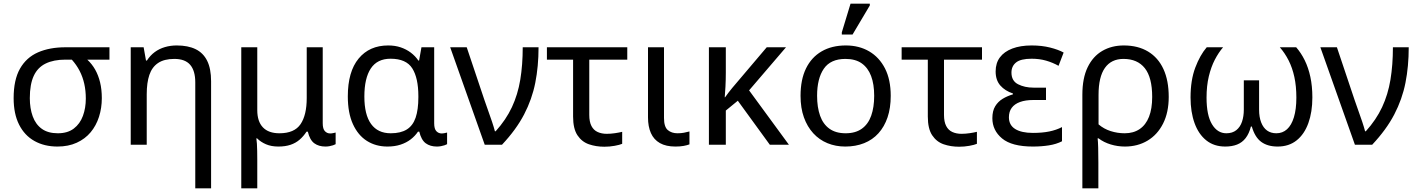

<svg xmlns="http://www.w3.org/2000/svg" viewBox="-20 -796 7798 1056"><path d="M296 10Q224 10 169.5 -20.5Q115 -51 85 -110.5Q55 -170 55 -256Q55 -357 90 -418.5Q125 -480 189 -508Q253 -536 340 -536H582V-468H460Q486 -444 503.5 -413Q521 -382 530.5 -343Q540 -304 540 -256Q540 -202 524.5 -153.5Q509 -105 478.5 -68.5Q448 -32 402 -11Q356 10 296 10ZM298 -63Q352 -63 386 -89Q420 -115 436 -158.5Q452 -202 452 -254Q452 -297 443.5 -335Q435 -373 418 -406Q401 -439 375 -468H340Q275 -468 231 -446.5Q187 -425 165.5 -378.5Q144 -332 144 -256Q144 -200 160 -156Q176 -112 210 -87.5Q244 -63 298 -63Z M1054 240V-343Q1054 -407 1026 -439.5Q998 -472 939 -472Q883 -472 849.5 -449.5Q816 -427 801.5 -384Q787 -341 787 -278V0H699V-536H770L783 -463H788Q806 -491 831 -509.5Q856 -528 887 -537Q918 -546 952 -546Q1014 -546 1056 -525.5Q1098 -505 1119.5 -461.5Q1141 -418 1141 -349V240Z M1307 240V-536H1395V-190Q1395 -128 1426 -95.5Q1457 -63 1517 -63Q1599 -63 1633 -113Q1667 -163 1667 -257V-536H1755V-118Q1755 -87 1767 -74.5Q1779 -62 1796 -62Q1804 -62 1813 -64Q1822 -66 1826 -67V-3Q1821 0 1812 3Q1803 6 1792 8Q1781 10 1770 10Q1733 10 1708.5 -8Q1684 -26 1673 -72H1666Q1649 -46 1627.5 -27.5Q1606 -9 1577.5 0.5Q1549 10 1511 10Q1472 10 1443 -2.5Q1414 -15 1394 -35H1390Q1392 -23 1393 -5.5Q1394 12 1394.5 34.5Q1395 57 1395 84V240Z M2111 10Q2047 10 1998 -21Q1949 -52 1921 -113.5Q1893 -175 1893 -266Q1893 -402 1952.5 -474Q2012 -546 2115 -546Q2153 -546 2184 -535.5Q2215 -525 2239.5 -506.5Q2264 -488 2281 -463H2285L2298 -536H2368V-118Q2368 -87 2380 -74.5Q2392 -62 2409 -62Q2417 -62 2426 -64Q2435 -66 2439 -67V-3Q2434 0 2425 3Q2416 6 2405 8Q2394 10 2383 10Q2346 10 2321.5 -8Q2297 -26 2286 -72H2279Q2263 -48 2239 -29.5Q2215 -11 2183 -0.5Q2151 10 2111 10ZM2129 -63Q2184 -63 2217.5 -84Q2251 -105 2266 -149Q2281 -193 2281 -261V-267Q2281 -367 2247.5 -420Q2214 -473 2128 -473Q2055 -473 2019.5 -419.5Q1984 -366 1984 -265Q1984 -165 2021 -114Q2058 -63 2129 -63Z M2646 0 2456 -536H2547L2644 -247Q2652 -223 2664 -190Q2676 -157 2686.5 -125.5Q2697 -94 2702 -74H2706Q2763 -137 2795.5 -206.5Q2828 -276 2841.5 -357.5Q2855 -439 2855 -536H2942Q2942 -431 2924 -340.5Q2906 -250 2862.5 -166.5Q2819 -83 2741 0Z M3304 11Q3258 11 3219 -2.5Q3180 -16 3156 -52Q3132 -88 3132 -155V-468H2988V-536H3430V-468H3221V-164Q3221 -126 3233 -103Q3245 -80 3267 -70Q3289 -60 3317 -60Q3339 -60 3362.5 -63.5Q3386 -67 3402 -71V-5Q3388 1 3360.5 6Q3333 11 3304 11Z M3695 10Q3643 10 3609.5 -9Q3576 -28 3560 -64Q3544 -100 3544 -150V-536H3632V-147Q3632 -98 3653 -80.5Q3674 -63 3706 -63Q3726 -63 3741.5 -66Q3757 -69 3772 -73V-2Q3759 3 3740 6.5Q3721 10 3695 10Z M4303 -536 4100 -299 4319 0H4214L4038 -242L3972 -188V0H3879V-536H3972V-397Q3972 -357 3970 -319Q3968 -281 3966 -261H3968Q3977 -274 3987.5 -287.5Q3998 -301 4007 -312L4197 -536Z M4879 -269Q4879 -202 4861.5 -150.5Q4844 -99 4811.5 -63Q4779 -27 4732.5 -8.5Q4686 10 4629 10Q4576 10 4531 -8.5Q4486 -27 4453 -63Q4420 -99 4401.5 -150.5Q4383 -202 4383 -269Q4383 -358 4413 -419.5Q4443 -481 4499 -513.5Q4555 -546 4632 -546Q4705 -546 4760.5 -513.5Q4816 -481 4847.5 -419.5Q4879 -358 4879 -269ZM4474 -269Q4474 -206 4490.5 -159.5Q4507 -113 4542 -88Q4577 -63 4631 -63Q4685 -63 4720 -88Q4755 -113 4771.5 -159.5Q4788 -206 4788 -269Q4788 -333 4771 -378Q4754 -423 4719.5 -447.5Q4685 -472 4630 -472Q4548 -472 4511 -418Q4474 -364 4474 -269ZM4610 -606V-618L4658 -776H4764V-766L4669 -606Z M5255 11Q5209 11 5170 -2.5Q5131 -16 5107 -52Q5083 -88 5083 -155V-468H4939V-536H5381V-468H5172V-164Q5172 -126 5184 -103Q5196 -80 5218 -70Q5240 -60 5268 -60Q5290 -60 5313.5 -63.5Q5337 -67 5353 -71V-5Q5339 1 5311.5 6Q5284 11 5255 11Z M5661 10Q5545 10 5491.5 -34.5Q5438 -79 5438 -146Q5438 -186 5453.5 -211.5Q5469 -237 5494.5 -252.5Q5520 -268 5551 -277V-282Q5508 -296 5482 -325.5Q5456 -355 5456 -403Q5456 -449 5479.5 -480.5Q5503 -512 5547.5 -529Q5592 -546 5654 -546Q5710 -546 5755.5 -534.5Q5801 -523 5830 -507L5802 -434Q5770 -452 5733.5 -462.5Q5697 -473 5654 -473Q5594 -473 5568.5 -452.5Q5543 -432 5543 -397Q5543 -351 5579.5 -332.5Q5616 -314 5664 -314H5733V-246H5664Q5620 -246 5590 -235Q5560 -224 5544.5 -203Q5529 -182 5529 -151Q5529 -108 5563.5 -86.5Q5598 -65 5661 -65Q5713 -65 5751.5 -73Q5790 -81 5821 -97V-19Q5790 -3 5749 3.5Q5708 10 5661 10Z M5933 240V-275Q5933 -366 5962 -426Q5991 -486 6042.5 -516Q6094 -546 6161 -546Q6239 -546 6294.5 -512.5Q6350 -479 6379 -416Q6408 -353 6408 -263Q6408 -178 6377 -116.5Q6346 -55 6291.5 -22.5Q6237 10 6167 10Q6127 10 6089 -1.5Q6051 -13 6022 -35H6017Q6019 -19 6020 17Q6021 53 6021 98V240ZM6166 -63Q6214 -63 6248 -86Q6282 -109 6299.5 -153.5Q6317 -198 6317 -263Q6317 -370 6276.5 -421Q6236 -472 6159 -472Q6092 -472 6057 -422.5Q6022 -373 6022 -274V-112Q6051 -87 6088.5 -75Q6126 -63 6166 -63Z M6719 10Q6657 10 6614.5 -24Q6572 -58 6550 -119Q6528 -180 6528 -260Q6528 -355 6554 -424Q6580 -493 6617 -536H6707Q6682 -507 6661.5 -467.5Q6641 -428 6628.5 -376Q6616 -324 6616 -259Q6616 -162 6646 -112.5Q6676 -63 6725 -63Q6758 -63 6779.5 -80Q6801 -97 6811 -126.5Q6821 -156 6821 -193V-354H6905V-193Q6905 -152 6916.5 -122.5Q6928 -93 6949 -78Q6970 -63 7000 -63Q7034 -63 7058.5 -85Q7083 -107 7096.5 -151Q7110 -195 7110 -259Q7110 -322 7099 -372.5Q7088 -423 7067.5 -463.5Q7047 -504 7019 -536H7109Q7136 -505 7156 -464.5Q7176 -424 7187 -373Q7198 -322 7198 -260Q7198 -180 7176 -119Q7154 -58 7111.5 -24Q7069 10 7007 10Q6952 10 6917 -15.5Q6882 -41 6865 -100H6860Q6850 -61 6831 -36.5Q6812 -12 6784 -1Q6756 10 6719 10Z M7432 0 7242 -536H7333L7430 -247Q7438 -223 7450 -190Q7462 -157 7472.5 -125.5Q7483 -94 7488 -74H7492Q7549 -137 7581.5 -206.5Q7614 -276 7627.5 -357.5Q7641 -439 7641 -536H7728Q7728 -431 7710 -340.5Q7692 -250 7648.5 -166.5Q7605 -83 7527 0Z"/></svg>

Font: Noto Sans Ambassadori
Style: Regular
Weight: 400
Designer: Monotype Design Team
Foundry: Monotype Imaging Inc.
Version: Version 2.013